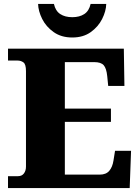

<svg xmlns="http://www.w3.org/2000/svg" viewBox="-20 -963 715 983"><path d="M21 0V-61H72Q92 -61 102.5 -75Q113 -89 113 -110V-599Q113 -634 100 -643.5Q87 -653 70 -653H21V-714H614L617 -523H534L529 -573Q525 -613 511 -629Q497 -645 462 -645H312V-407H548V-339H312V-69H491Q523 -69 539.5 -88.5Q556 -108 561 -141L569 -191H651L644 0ZM350 -771Q294 -771 255 -798.5Q216 -826 196 -866Q176 -906 175 -943H256Q264 -907 288.5 -891Q313 -875 350 -875Q387 -875 411.5 -891Q436 -907 444 -943H524Q523 -906 503 -866Q483 -826 444.5 -798.5Q406 -771 350 -771Z"/></svg>

Font: Noto Serif Black
Style: Regular
Weight: 900
Designer: Monotype Design Team
Foundry: Monotype Imaging Inc.
Version: Version 2.014; ttfautohint (v1.8.4.7-5d5b)